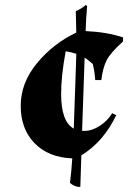

<svg xmlns="http://www.w3.org/2000/svg" viewBox="-20 -627 540 760"><path d="M315 -399 305 -109H315Q345 -109 376 -129.5Q407 -150 424 -179L440 -171Q390 -66 302 -12L298 112L292 113Q273 111 257 97Q263 50 266 0Q171 -4 116.5 -60.5Q62 -117 62 -208Q62 -299 126.5 -377Q191 -455 282 -498Q282 -521 280 -583Q304 -593 319 -607L325 -604Q320 -549 319 -504Q404 -500 467 -479V-463Q418 -419 402.5 -389Q387 -359 381 -310H357Q354 -349 347 -374Q326 -392 315 -399ZM222 -255Q222 -145 272 -118Q272 -130 280 -349L282 -414Q265 -420 240 -424Q222 -327 222 -255Z"/></svg>

Font: Almendra
Style: Bold
Weight: 700
Designer: Ana Sanfelippo
Foundry: Ana Sanfelippo
Version: Version 1.004